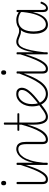

<svg xmlns="http://www.w3.org/2000/svg" viewBox="1190 -2004 832 3251"><g transform="rotate(-90 1605.5 -379.0)"><path d="M193 17Q173 17 158 12Q143 7 133 -5Q123 -17 118 -35.5Q113 -54 113 -81V-500Q113 -508 118 -511.5Q123 -515 131 -515Q141 -515 145.5 -511.5Q150 -508 150 -500V-83Q150 -52 159 -35Q168 -18 193 -18Q201 -18 204 -12.5Q207 -7 207 -0.5Q207 6 203.5 11.5Q200 17 193 17ZM130 -690Q111 -690 102 -701Q93 -712 93 -733Q93 -754 102 -764.5Q111 -775 130 -775Q149 -775 158.5 -764.5Q168 -754 168 -733Q168 -711 158.5 -700.5Q149 -690 130 -690Z M196 17Q187 17 182 11.5Q177 6 177 -0.5Q177 -7 182 -12.5Q187 -18 196 -18Q225 -18 254.5 -45.5Q284 -73 314 -129Q344 -185 376.5 -270.5Q409 -356 445 -471Q447 -479 453 -480.5Q459 -482 464 -478Q469 -474 466 -464Q437 -353 406.5 -264Q376 -175 343.5 -112.5Q311 -50 274.5 -16.5Q238 17 196 17Z M869 17Q849 17 834 12Q819 7 809.5 -5Q800 -17 795 -35.5Q790 -54 790 -81V-346Q790 -393 782 -424Q774 -455 755.5 -470Q737 -485 705 -485Q673 -485 638 -465.5Q603 -446 570.5 -398.5Q538 -351 512.5 -268Q487 -185 475 -58V0Q475 8 470.5 11.5Q466 15 456 15Q447 15 442.5 11.5Q438 8 438 0V-500Q438 -508 442.5 -511.5Q447 -515 456 -515Q466 -515 470.5 -511.5Q475 -508 475 -500V-229Q492 -313 519.5 -369Q547 -425 579.5 -458Q612 -491 645 -505Q678 -519 706 -519Q740 -519 767.5 -504.5Q795 -490 811.5 -454.5Q828 -419 828 -356V-83Q828 -52 836 -35Q844 -18 869 -18Q877 -18 880.5 -12.5Q884 -7 884 -0.5Q884 6 880 11.5Q876 17 869 17Z M867 17Q858 17 853 11.5Q848 6 848 -0.5Q848 -7 853 -12.5Q858 -18 867 -18Q903 -18 936 -43.5Q969 -69 1000.5 -120Q1032 -171 1062 -250Q1092 -329 1121 -435Q1123 -442 1129 -443.5Q1135 -445 1140 -441.5Q1145 -438 1144 -430Q1121 -326 1093 -243.5Q1065 -161 1031 -102.5Q997 -44 956 -13.5Q915 17 867 17Z M1250 17Q1217 17 1192.5 2Q1168 -13 1152 -42.5Q1136 -72 1128 -115Q1120 -158 1120 -215V-468H1030Q1022 -468 1018.5 -472Q1015 -476 1015 -483Q1015 -491 1018.5 -495.5Q1022 -500 1030 -500H1120V-715Q1120 -723 1124.5 -726.5Q1129 -730 1139 -730Q1148 -730 1152 -726.5Q1156 -723 1156 -715V-500H1299Q1307 -500 1310.5 -495.5Q1314 -491 1314 -483Q1314 -476 1310.5 -472Q1307 -468 1299 -468H1156V-221Q1156 -176 1161.5 -138.5Q1167 -101 1178.5 -74Q1190 -47 1208 -32.5Q1226 -18 1251 -18Q1260 -18 1264 -12.5Q1268 -7 1268 -0.5Q1268 6 1263.5 11.5Q1259 17 1250 17Z M1255 17Q1246 17 1241 11.5Q1236 6 1236 -0.5Q1236 -7 1241 -12.5Q1246 -18 1255 -18Q1272 -18 1296 -27.5Q1320 -37 1358 -62.5Q1396 -88 1455 -135Q1461 -139 1466.5 -137Q1472 -135 1476 -129.5Q1480 -124 1479.5 -117.5Q1479 -111 1473 -106Q1413 -56 1372.5 -29.5Q1332 -3 1304.5 7Q1277 17 1255 17Z M1469 -143Q1538 -196 1584 -237.5Q1630 -279 1657 -312Q1684 -345 1695.5 -372Q1707 -399 1707 -423Q1707 -455 1688 -470Q1669 -485 1635 -485Q1604 -485 1574 -469Q1544 -453 1520 -422.5Q1496 -392 1482 -349.5Q1468 -307 1468 -254Q1468 -188 1483.5 -142.5Q1499 -97 1524.5 -70Q1550 -43 1580 -30.5Q1610 -18 1638 -18Q1646 -18 1650 -12.5Q1654 -7 1654 -0.5Q1654 6 1650 11.5Q1646 17 1638 17Q1574 17 1527 -16.5Q1480 -50 1454.5 -111Q1429 -172 1429 -254Q1429 -303 1443.5 -350.5Q1458 -398 1485.5 -436Q1513 -474 1552 -496.5Q1591 -519 1640 -519Q1682 -519 1704.5 -504.5Q1727 -490 1736 -468.5Q1745 -447 1745 -425Q1745 -397 1732.5 -365.5Q1720 -334 1690.5 -297.5Q1661 -261 1612 -216.5Q1563 -172 1490 -118Z M1638 17Q1630 17 1626 11.5Q1622 6 1622 -0.5Q1622 -7 1626 -12.5Q1630 -18 1638 -18Q1691 -18 1736 -46.5Q1781 -75 1822 -131.5Q1863 -188 1903.5 -273Q1944 -358 1986 -471Q1989 -479 1995.5 -479.5Q2002 -480 2007.5 -475.5Q2013 -471 2010 -463Q1975 -355 1936.5 -266.5Q1898 -178 1853.5 -114.5Q1809 -51 1756 -17Q1703 17 1638 17Z M2065 17Q2045 17 2030 12Q2015 7 2005 -5Q1995 -17 1990 -35.5Q1985 -54 1985 -81V-500Q1985 -508 1990 -511.5Q1995 -515 2003 -515Q2013 -515 2017.5 -511.5Q2022 -508 2022 -500V-83Q2022 -52 2031 -35Q2040 -18 2065 -18Q2073 -18 2076 -12.5Q2079 -7 2079 -0.5Q2079 6 2075.5 11.5Q2072 17 2065 17ZM2002 -690Q1983 -690 1974 -701Q1965 -712 1965 -733Q1965 -754 1974 -764.5Q1983 -775 2002 -775Q2021 -775 2030.5 -764.5Q2040 -754 2040 -733Q2040 -711 2030.5 -700.5Q2021 -690 2002 -690Z M2068 17Q2059 17 2054 11.5Q2049 6 2049 -0.5Q2049 -7 2054 -12.5Q2059 -18 2068 -18Q2097 -18 2126.5 -45.5Q2156 -73 2186 -129Q2216 -185 2248.5 -270.5Q2281 -356 2317 -471Q2319 -479 2325 -480.5Q2331 -482 2336 -478Q2341 -474 2338 -464Q2309 -353 2278.5 -264Q2248 -175 2215.5 -112.5Q2183 -50 2146.5 -16.5Q2110 17 2068 17Z M2327 15Q2318 15 2314 11.5Q2310 8 2310 0V-500Q2310 -508 2314 -511.5Q2318 -515 2327 -515Q2337 -515 2341.5 -511.5Q2346 -508 2346 -500V-232Q2361 -322 2381 -378.5Q2401 -435 2424 -465.5Q2447 -496 2472 -507.5Q2497 -519 2523 -519Q2530 -519 2533 -514Q2536 -509 2535 -502Q2534 -495 2530.5 -490Q2527 -485 2520 -485Q2491 -485 2465.5 -465Q2440 -445 2418.5 -396.5Q2397 -348 2379 -263Q2361 -178 2346 -48V0Q2346 8 2341.5 11.5Q2337 15 2327 15Z M2694 -440Q2670 -440 2648 -447Q2626 -454 2605.5 -462.5Q2585 -471 2564 -478Q2543 -485 2519 -485Q2511 -485 2507 -490Q2503 -495 2503 -502Q2503 -509 2508 -514Q2513 -519 2522 -519Q2548 -519 2571.5 -511.5Q2595 -504 2618 -494.5Q2641 -485 2663.5 -477.5Q2686 -470 2710 -470Q2725 -470 2742.5 -473.5Q2760 -477 2776 -486Q2781 -489 2785.5 -486.5Q2790 -484 2791.5 -479Q2793 -474 2792 -469Q2791 -464 2786 -461Q2768 -453 2750.5 -448.5Q2733 -444 2719 -442Q2705 -440 2694 -440Z M2812 17Q2764 17 2729.5 -11.5Q2695 -40 2676.5 -93.5Q2658 -147 2658 -223Q2658 -275 2667 -320.5Q2676 -366 2694.5 -402.5Q2713 -439 2741 -465Q2769 -491 2806.5 -505Q2844 -519 2892 -519Q2927 -519 2958.5 -509Q2990 -499 3026 -478V-500Q3026 -508 3030.5 -511.5Q3035 -515 3044 -515Q3054 -515 3058 -511.5Q3062 -508 3062 -500V-89Q3062 -68 3064.5 -51.5Q3067 -35 3074 -25.5Q3081 -16 3094 -16Q3109 -16 3121 -24.5Q3133 -33 3145 -51.5Q3157 -70 3169 -100Q3172 -108 3178 -108.5Q3184 -109 3191 -106Q3199 -104 3201 -99Q3203 -94 3201 -89Q3189 -54 3170.5 -30.5Q3152 -7 3131 5Q3110 17 3089 17Q3073 17 3061.5 12Q3050 7 3042 -3.5Q3034 -14 3030 -29.5Q3026 -45 3026 -65Q3026 -109 3026 -152.5Q3026 -196 3026 -239Q3004 -147 2972 -90.5Q2940 -34 2900 -8.5Q2860 17 2812 17ZM2698 -224Q2698 -170 2710 -123Q2722 -76 2748 -47Q2774 -18 2817 -18Q2864 -18 2906 -56Q2948 -94 2979.5 -179Q3011 -264 3026 -404V-440Q2986 -467 2951.5 -476Q2917 -485 2888 -485Q2852 -485 2822 -474Q2792 -463 2769 -441.5Q2746 -420 2730 -388.5Q2714 -357 2706 -316Q2698 -275 2698 -224Z"/></g></svg>

Font: Playwrite FR Moderne Thin
Style: Regular
Weight: 250
Version: Version 1.002